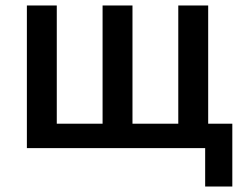

<svg xmlns="http://www.w3.org/2000/svg" viewBox="-20 -540 888 700"><path d="M728 0H78V-520H187V-89H354V-520H463V-89H630V-520H739V-89H827V140H728Z"/></svg>

Font: Plexus Sans Medium
Style: Regular
Weight: 500
Version: Version 2.001;PS 002.001;hotconv 1.0.70;makeotf.lib2.5.58329